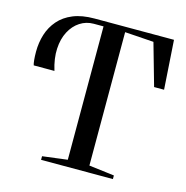

<svg xmlns="http://www.w3.org/2000/svg" viewBox="-109 -846 921 949"><g transform="rotate(15 352.0 -371.5)"><path d="M184.5 0V-18.5L312 -34.5V-717H262Q223.5 -717 192 -696.5Q160.5 -676 141 -639Q121.5 -602 118.8 -551.8Q116 -501.5 134.5 -441.5H28.5Q25.5 -450 23.8 -468Q22 -486 22 -510Q22 -557 35.2 -599Q48.5 -641 76.8 -673.5Q105 -706 150 -724.5Q195 -743 258.5 -743H665.5L682 -492H631L570 -707L422.5 -717V-34.5L552 -18.5V0Z"/></g></svg>

Font: Merriweather 144pt
Style: Regular
Weight: 400
Version: Version 2.100